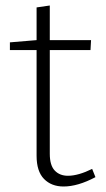

<svg xmlns="http://www.w3.org/2000/svg" viewBox="-20 -671 384 698"><path d="M211 7Q167 7 140 -20.5Q113 -48 113 -105V-498L123 -489H16V-517L123 -526L113 -515V-644L161 -651V-515L152 -525H311L309 -489H152L161 -498V-112Q161 -70 179 -51Q197 -32 227 -32Q246 -32 268.5 -38.5Q291 -45 315 -57L327 -27Q263 7 211 7Z"/></svg>

Font: Bitter Thin Light
Style: Regular
Weight: 300
Version: Version 2.002